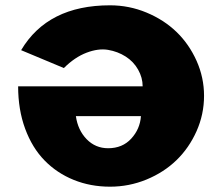

<svg xmlns="http://www.w3.org/2000/svg" viewBox="-20 -684 838 719"><path d="M47.9 -360.8H514.2Q514.2 -393.1 497.3 -423.1Q480.5 -453.1 450.7 -472.2Q420.9 -491.2 384.5 -497.3Q348.1 -503.4 304 -486.6Q259.8 -469.7 219.2 -429.2L59.1 -496.1Q158.7 -664.1 392.1 -664.1Q463.4 -664.1 528.6 -637Q593.8 -609.9 640.9 -564.5Q688 -519 716.1 -456.3Q744.1 -393.6 744.1 -325.2Q744.1 -255.9 716.1 -192.9Q688 -129.9 640.9 -84.2Q593.8 -38.6 528.6 -11.7Q463.4 15.1 392.1 15.1Q318.8 15.1 256.1 -10.3Q193.4 -35.6 147 -83Q100.6 -130.4 74.2 -201.9Q47.9 -273.4 47.9 -360.8ZM264.2 -249Q271.5 -196.8 304.4 -162.8Q337.4 -128.9 384.8 -128.9Q438.5 -128.9 471.4 -164.8Q504.4 -200.7 507.8 -249Z"/></svg>

Font: Hussar Preview
Style: Bold
Weight: 700
Foundry: Cannot Into Space Fonts, PlusOne Fonts
Version: Version 2.29RC2 "Millennial"